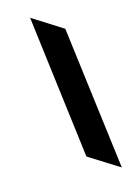

<svg xmlns="http://www.w3.org/2000/svg" viewBox="-126 -883 631 955"><g transform="rotate(-15 189.0 -405.5)"><path d="M130 -824 222 -85 378 13 285 -726Z"/></g></svg>

Font: Ember
Style: Ita
Weight: 400
Designer: Stig
Foundry: Cannot Into Space Fonts
Version: Version 0.127